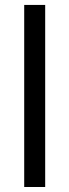

<svg xmlns="http://www.w3.org/2000/svg" viewBox="-20 -747 277 767"><path d="M160.5 0H76.7V-727.3H160.5Z"/></svg>

Font: Interop
Style: Regular
Weight: 400
Designer: Rasmus Andersson, Google, Jang Haemin
Foundry: jhaemin
Version: Version 1.008